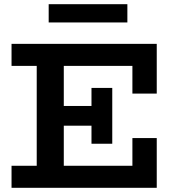

<svg xmlns="http://www.w3.org/2000/svg" viewBox="-20 -895 838 915"><path d="M35 0V-105H611V-237H727V0ZM155 -58V-620H284V-58ZM206 -296V-390H471V-296ZM416 -210V-476H515V-210ZM611 -449V-581H35V-686H727V-449ZM587 -875V-788H212V-875Z"/></svg>

Font: BioRhyme
Style: Bold
Weight: 700
Designer: Aoife Mooney
Foundry: Aoife Mooney Type
Version: Version 1.600;gftools[0.9.33]